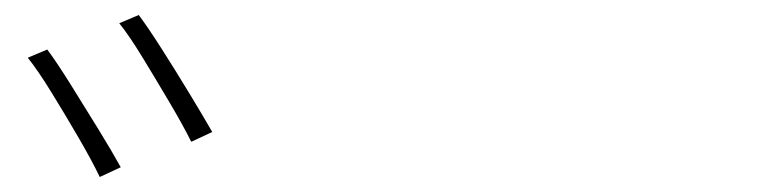

<svg xmlns="http://www.w3.org/2000/svg" viewBox="-20 -848 1040 256"><path d="M43 -782Q55 -766 73.5 -736.5Q92 -707 111 -676Q130 -645 141 -625L113 -612Q103 -633 85 -664Q67 -695 48.5 -725Q30 -755 17 -771ZM165 -828Q177 -812 195.5 -783Q214 -754 232.5 -723.5Q251 -693 263 -672L235 -659Q224 -681 206 -711.5Q188 -742 170 -771.5Q152 -801 139 -817Z"/></svg>

Font: Noto Sans JP
Style: Regular
Weight: 100
Designer: Ryoko NISHIZUKA 西塚涼子 (kana, bopomofo & ideographs); Paul D. Hunt (Latin, Greek & Cyrillic); Sandoll Communications 산돌커뮤니
Foundry: Adobe
Version: Version 2.004;hotconv 1.0.118;makeotfexe 2.5.65603